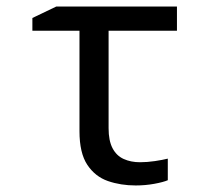

<svg xmlns="http://www.w3.org/2000/svg" viewBox="-20 -556 640 587"><path d="M395 11Q349 11 310 -2.5Q271 -16 247 -52Q223 -88 223 -155V-462H79V-501L152 -536H521V-462H312V-164Q312 -126 324 -103Q336 -80 358 -70Q380 -60 408 -60Q430 -60 453.5 -63.5Q477 -67 493 -71V-5Q479 1 451.5 6Q424 11 395 11Z"/></svg>

Font: Noto Sans Mono
Style: Regular
Weight: 400
Designer: Monotype Design Team
Foundry: Monotype Imaging Inc.
Version: Version 2.014